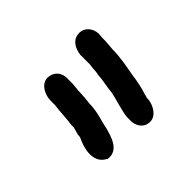

<svg xmlns="http://www.w3.org/2000/svg" viewBox="-80 -786 453 453"><g transform="rotate(-45 146.5 -559.5)"><path d="M51 -517C39 -493 28 -452 60 -436V-435H61C96 -430 104 -469 110 -488V-489C114 -510 123 -531 123 -559C124 -564 124 -570 125 -576V-577C125 -578 126 -598 126 -598L128 -618V-633C130 -653 118 -671 95 -671H94C74 -669 63 -646 63 -627V-613C60 -592 60 -571 57 -552V-544C56 -541 54 -533 52 -526V-525C52 -522 51 -518 51 -517ZM163 -466C161 -446 172 -426 194 -426C214 -426 226 -449 228 -465V-471C229 -474 230 -476 231 -482C236 -496 240 -516 242 -532C246 -555 252 -583 252 -611L253 -622L254 -636C254 -643 254 -650 255 -658V-659C255 -677 240 -697 217 -692C199 -689 191 -670 189 -655V-622C188 -616 187 -608 187 -602C187 -599 186 -594 185 -590V-589C185 -584 184 -578 183 -571L180 -553C179 -547 179 -541 178 -537C174 -518 166 -495 163 -474Z"/></g></svg>

Font: Scribbler
Style: Bd
Weight: 700
Designer: Mew Too
Foundry: Cannot Into Space Fonts
Version: Version 1.001